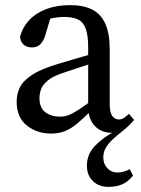

<svg xmlns="http://www.w3.org/2000/svg" viewBox="-20 -508 549 749"><path d="M179 13Q124 13 84.5 -18.5Q45 -50 45 -112Q45 -141 57.5 -167Q70 -193 106 -216.5Q142 -240 211 -260Q237 -268 263 -275.5Q289 -283 314.5 -290.5Q340 -298 366 -305V-269Q332 -259 299 -248Q266 -237 233 -226Q188 -212 167 -194.5Q146 -177 140 -159.5Q134 -142 134 -126Q134 -87 157 -70Q180 -53 214 -53Q231 -53 246.5 -58.5Q262 -64 286 -79.5Q310 -95 350 -125L364 -75H334Q304 -45 280.5 -25.5Q257 -6 233.5 3.5Q210 13 179 13ZM403 221Q366 221 342.5 198.5Q319 176 319 138Q319 93 352.5 59Q386 25 429 4V9Q426 9 422 9.5Q418 10 416 10Q374 10 349 -17.5Q324 -45 324 -91V-96V-321Q324 -370 314.5 -396Q305 -422 284 -432Q263 -442 230 -442Q213 -442 191 -438.5Q169 -435 140 -424L182 -456L157 -371Q150 -348 137.5 -335.5Q125 -323 105 -323Q84 -323 72 -334Q60 -345 58 -364Q68 -402 94.5 -430Q121 -458 161.5 -473Q202 -488 253 -488Q306 -488 340 -470.5Q374 -453 391 -415Q408 -377 408 -314V-101Q408 -69 418 -55.5Q428 -42 444 -42Q454 -42 463.5 -48Q473 -54 483 -64L503 -40Q491 -26 481.5 -17Q472 -8 456 5Q438 19 421.5 34Q405 49 394 66.5Q383 84 383 106Q383 132 399 148.5Q415 165 437 165Q449 165 461 162Q473 159 486 152L499 177Q480 201 457 211Q434 221 403 221Z"/></svg>

Font: Source Serif 4 Variable
Style: Regular
Weight: 400
Designer: Frank Grießhammer
Foundry: Adobe
Version: Version 4.005;hotconv 1.1.0;makeotfexe 2.6.0